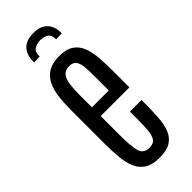

<svg xmlns="http://www.w3.org/2000/svg" viewBox="-297 -960 1007 1007"><g transform="rotate(-45 206.5 -456.5)"><path d="M214.4 8.8Q163.1 8.8 132.3 -9.8Q101.6 -28.3 86.2 -62.5Q70.8 -96.7 66.2 -143.8Q61.5 -190.9 61.5 -248V-501Q61.5 -552.7 67.4 -596.4Q73.2 -640.1 89.8 -672.6Q106.4 -705.1 137.2 -723.1Q168 -741.2 217.3 -741.2Q267.6 -741.2 296.6 -722.9Q325.7 -704.6 339.8 -671.4Q354 -638.2 358.2 -593.5Q362.3 -548.8 362.3 -495.6V-364.7H149.4V-218.3Q149.4 -142.1 159.7 -104Q169.9 -65.9 214.4 -65.9Q243.7 -65.9 256.1 -84.2Q268.6 -102.5 271.5 -136Q274.4 -169.4 274.4 -215.8V-272.9H360.4V-245.1Q360.4 -188.5 356.9 -142.1Q353.5 -95.7 339.8 -61.8Q326.2 -27.8 296.4 -9.5Q266.6 8.8 214.4 8.8ZM149.4 -429.7H274.4V-522.9Q274.4 -569.8 272 -601.8Q269.5 -633.8 257.6 -650.4Q245.6 -667 217.8 -667Q187.5 -667 172.9 -648.4Q158.2 -629.9 153.8 -596.7Q149.4 -563.5 149.4 -519ZM101.6 -810.5V-816.9Q101.1 -864.3 126.2 -892.8Q151.4 -921.4 204.6 -922.4Q256.3 -923.8 283.7 -897.2Q311 -870.6 312 -823.2V-815.9L269 -814.5Q268.6 -850.1 248.5 -860.6Q228.5 -871.1 204.6 -870.6Q182.6 -870.1 163.1 -859.1Q143.6 -848.1 144 -811.5Z"/></g></svg>

Font: AntonioLight
Style: Regular
Weight: 300
Designer: Vernon Adams
Foundry: Vernon Adams
Version: Version 1.002